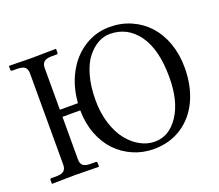

<svg xmlns="http://www.w3.org/2000/svg" viewBox="-113 -818 1131 990"><g transform="rotate(-20 452.5 -323.0)"><path d="M866.2 -329.1Q866.2 -229.5 830.6 -152.1Q794.9 -74.7 728.3 -31.2Q661.6 12.2 574.2 12.2Q515.1 12.2 462.4 -10.5Q409.7 -33.2 370.6 -73.7Q331.5 -114.3 308.3 -174.1Q285.2 -233.9 284.7 -305.2H187V-71.3Q187 -47.9 199.7 -37.8Q212.4 -27.8 241.7 -27.8H268.1Q276.4 -27.8 276.4 -19.5V-1L274.4 1Q187.5 -1 148.4 -1L19.5 1L17.6 -1V-19.5Q17.6 -27.8 25.4 -27.8H51.8Q81.5 -27.8 94 -38.6Q106.4 -49.3 106.4 -71.3V-573.7Q106.4 -597.2 93.8 -607.4Q81.1 -617.7 51.8 -617.7H25.4Q17.1 -617.7 17.1 -626V-644.5L19 -646.5Q106 -644.5 145 -644.5L273.9 -646.5L275.9 -644.5V-626Q275.9 -617.7 268.1 -617.7H241.7Q211.9 -617.7 199.5 -606.7Q187 -595.7 187 -573.7V-344.2H286.1Q292.5 -433.1 330.8 -504.6Q369.1 -576.2 432.6 -616.9Q496.1 -657.7 573.2 -657.7Q635.7 -657.7 689.7 -634Q743.7 -610.4 782.7 -567.9Q821.8 -525.4 844 -463.9Q866.2 -402.3 866.2 -329.1ZM561.5 -623.5Q528.3 -623.5 496.8 -606.2Q465.3 -588.9 437.7 -554.7Q410.2 -520.5 393.3 -461.4Q376.5 -402.3 376.5 -327.1Q376.5 -257.3 395 -198.7Q413.6 -140.1 444.1 -102.1Q474.6 -64 512.9 -43Q551.3 -22 592.3 -22Q671.4 -22 723.1 -100.1Q774.9 -178.2 774.9 -309.6Q774.9 -461.4 716.6 -542.5Q658.2 -623.5 561.5 -623.5Z"/></g></svg>

Font: Libertinage
Style: f
Weight: 400
Designer: OSP
Foundry: OSP
Version: Version 1.0; 2008; OFL relea